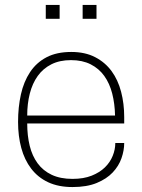

<svg xmlns="http://www.w3.org/2000/svg" viewBox="-20 -748 575 776"><path d="M273 8Q216 8 174.5 -11.5Q133 -31 106 -66.5Q79 -102 66 -150Q53 -198 53 -255Q53 -315 64.5 -366.5Q76 -418 101.5 -456.5Q127 -495 168 -516.5Q209 -538 268 -538Q324 -538 364.5 -517Q405 -496 431 -460.5Q457 -425 469.5 -377Q482 -329 482 -275V-249H90Q90 -200 100 -159Q110 -118 132 -88Q154 -58 189 -41.5Q224 -25 273 -25Q318 -25 350.5 -38Q383 -51 404 -71.5Q425 -92 435.5 -118Q446 -144 446 -170H482Q482 -140 471 -108.5Q460 -77 435.5 -51Q411 -25 371 -8.5Q331 8 273 8ZM445 -281Q444 -329 433.5 -370Q423 -411 401.5 -441Q380 -471 346.5 -488Q313 -505 267 -505Q221 -505 187.5 -488Q154 -471 132.5 -441Q111 -411 100.5 -370Q90 -329 90 -281ZM221 -672H165V-728H221ZM370 -672H314V-728H370Z"/></svg>

Font: Tanohe Sans ExtraLight
Style: Regular
Weight: 250
Designer: Village Type and Design LLC & Cristiano Sobral
Foundry: Cooper Hewitt Smithsonian Design Museum
Version: Version 1.00;May 30, 2020;FontCreator 12.0.0.2522 64-bit; tt